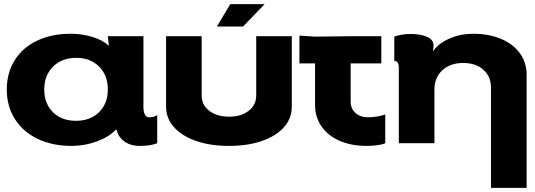

<svg xmlns="http://www.w3.org/2000/svg" viewBox="-20 -696 2602 933"><path d="M13 -261Q13 -342 51.5 -403.5Q90 -465 160.5 -498.5Q231 -532 324 -532Q379 -532 429 -516.5Q479 -501 507 -475H509L504 -520H677V-176Q677 -153 684 -139.5Q691 -126 704 -126Q731 -126 744 -137V0Q713 13 657 13Q614 13 584 -9Q554 -31 546 -67H544Q511 -31 451.5 -9Q392 13 327 13Q234 13 162.5 -21.5Q91 -56 52 -118Q13 -180 13 -261ZM349 -109Q419 -109 461.5 -151Q504 -193 504 -261Q504 -330 461.5 -372.5Q419 -415 351 -415Q281 -415 238 -372.5Q195 -330 195 -261Q195 -193 237 -151Q279 -109 349 -109Z M787 -178V-520H960V-232Q960 -186 997 -157.5Q1034 -129 1093 -129Q1152 -129 1188.5 -157.5Q1225 -186 1225 -232V-520H1398V-178Q1398 -121 1360 -78Q1322 -35 1253 -11Q1184 13 1093 13Q1002 13 933 -11Q864 -35 825.5 -78Q787 -121 787 -178ZM1099 -676H1266L1161 -567H1034Z M1435 -388V-523L1511 -518L1684 -520H1833V-388H1684V-202Q1684 -168 1707.5 -147Q1731 -126 1769 -126Q1790 -126 1813.5 -130Q1837 -134 1852 -140V0Q1839 6 1814 9.5Q1789 13 1761 13Q1687 13 1630 -12Q1573 -37 1542 -82Q1511 -127 1511 -186V-388Z M1918 0V-367Q1918 -383 1912.5 -391.5Q1907 -400 1896 -400V-518Q1908 -523 1930 -527Q1952 -531 1976 -531Q2026 -531 2059 -515Q2092 -499 2086 -463L2084 -449H2086Q2112 -486 2165 -509Q2218 -532 2279 -532Q2356 -532 2415 -507Q2474 -482 2506.5 -437Q2539 -392 2539 -333V217H2366V-270Q2366 -324 2329 -357Q2292 -390 2231 -390Q2168 -390 2129.5 -354.5Q2091 -319 2091 -261V0Z"/></svg>

Font: Non Bureau Extended
Style: Bold
Weight: 700
Width: 7
Designer: Jona Saucedo
Foundry: Non Foundry
Version: Version 1.000; ttfautohint (v1.8.4)